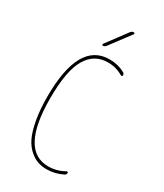

<svg xmlns="http://www.w3.org/2000/svg" viewBox="-234 -1038 968 1136"><g transform="rotate(30 250.0 -470.0)"><path d="M209 -790Q205.1 -790 203.6 -793.5Q202.1 -796.9 204.1 -799.8L308.6 -940.4Q316.4 -950.2 329.1 -950.2Q333 -950.2 334.5 -946.8Q335.9 -943.4 334 -940.4L228.5 -799.8Q220.7 -790 209 -790ZM285.2 9.8Q253.9 9.8 226.6 1Q199.2 -7.8 169.9 -32.7Q140.6 -57.6 120.6 -98.1Q100.6 -138.7 87.9 -207.5Q75.2 -276.4 75.2 -365.2Q75.2 -740.2 285.2 -740.2Q343.8 -740.2 390.6 -713.9Q399.4 -710 400.4 -697.3Q400.4 -693.4 396.5 -691.4Q392.6 -689.5 389.6 -691.4Q339.8 -720.7 285.2 -719.7Q192.4 -719.7 143.6 -636.2Q94.7 -552.7 94.7 -365.2Q94.7 -9.8 285.2 -9.8Q343.8 -9.8 394.5 -39.1Q397.5 -41 401.4 -39.6Q405.3 -38.1 405.3 -34.2Q405.3 -22.5 394.5 -16.6Q341.8 9.8 285.2 9.8Z"/></g></svg>

Font: Rounded-L Mgen+ 2m thin
Style: Regular
Weight: 100
Designer: [Source Han Sans]
Ryoko NISHIZUKA  (kana & ideographs); Paul D. Hunt (Latin, Greek & Cyrillic); Wenlong ZHANG  (bopomofo
Version: Version 1.059.20150602